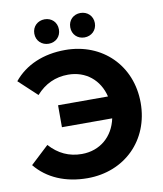

<svg xmlns="http://www.w3.org/2000/svg" viewBox="-97 -978 908 1068"><g transform="rotate(-10 357.0 -444.0)"><path d="M228 -762C267 -762 297 -790 297 -831C297 -872 267 -900 228 -900C189 -900 158 -872 158 -831C158 -790 189 -762 228 -762ZM430 -762C469 -762 500 -790 500 -831C500 -872 469 -900 430 -900C391 -900 361 -872 361 -831C361 -790 391 -762 430 -762ZM311 -712C187 -712 85 -668 19 -587L122 -491C171 -546 231 -574 303 -574C403 -574 478 -512 501 -416H219V-292H503C482 -192 406 -126 303 -126C231 -126 171 -154 122 -209L19 -113C85 -32 187 12 311 12C521 12 674 -139 674 -350C674 -561 521 -712 311 -712Z"/></g></svg>

Font: AWKNG-Font
Style: Bold
Weight: 700
Designer: Awakening Church
Foundry: Awakening Church
Version: Version 1.700;PS 001.700;hotconv 1.0.88;makeotf.lib2.5.64775